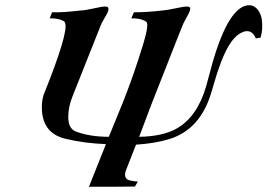

<svg xmlns="http://www.w3.org/2000/svg" viewBox="-20 -713 1023 734"><path d="M707 -683C706 -686 701 -688 694 -688C687 -688 673 -686 650 -681C628 -676 612 -674 602 -673C559 -668 523 -666 492 -666L482 -643C505 -643 521 -640 532 -634C537 -632 540 -629 542 -626C547 -613 536 -567 509 -486C490 -427 470 -373 450 -322L396 -190C347 -190 304 -197 268 -211C250 -219 241 -237 241 -266C241 -291 246 -317 257 -344C333 -535 370 -629 369 -625L387 -657C394 -669 396 -678 394 -683C393 -686 389 -688 381 -688C374 -688 360 -686 339 -681C316 -676 299 -673 289 -673C246 -668 210 -665 179 -666L170 -643C192 -643 209 -640 220 -634C225 -632 228 -629 229 -625C238 -601 211 -510 147 -351C142 -336 140 -320 140 -303C140 -238 169 -198 228 -183C277 -171 330 -164 385 -162L320 1C397 1 456 1 496 0L507 -19C500 -19 492 -20 483 -22C466 -24 458 -32 458 -46C458 -49 459 -53 460 -58L500 -160C548 -163 590 -170 626 -181C706 -205 760 -265 788 -360C804 -414 813 -444 816 -450C840 -522 867 -567 897 -585C908 -591 917 -594 924 -594C939 -594 950 -585 958 -566L976 -569C983 -591 984 -614 981 -638C977 -665 960 -693 933 -693C882 -693 835 -620 793 -475L768 -383C745 -304 707 -251 656 -222C619 -201 571 -191 512 -190L560 -317C643 -528 683 -630 682 -625L699 -657C706 -669 708 -678 707 -683Z"/></svg>

Font: GFS Pyrsos
Style: Regular
Weight: 400
Designer: George Matthiopoulos
Foundry: George Matthiopoulos
Version: Version 1.0